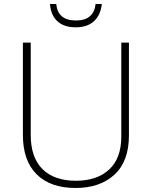

<svg xmlns="http://www.w3.org/2000/svg" viewBox="-20 -926 756 956"><path d="M622 -252Q622 -123 550 -56.5Q478 10 356 10Q231 10 162.5 -58Q94 -126 94 -254V-714H133V-255Q133 -142 191.5 -84Q250 -26 358 -26Q463 -26 523.5 -82Q584 -138 584 -246V-714H622ZM487 -906Q481 -851 448 -820.5Q415 -790 357 -790Q299 -790 266 -820Q233 -850 229 -906H260Q268 -824 358 -824Q404 -824 428 -845.5Q452 -867 456 -906Z"/></svg>

Font: Noto Sans Devanagari ExtraLight
Style: Regular
Weight: 200
Designer: Jelle Bosma - Monotype Design Team
Foundry: Monotype Imaging Inc.
Version: Version 2.004; ttfautohint (v1.8.4.7-5d5b)